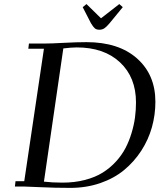

<svg xmlns="http://www.w3.org/2000/svg" viewBox="-20 -916 783 943"><path d="M53.2 0 56.2 -25.9H99.1L195.8 -676.8H119.1L122.1 -702.1H196.8Q231 -702.1 293.7 -705.6Q356.4 -709 404.8 -709Q563 -709 653.1 -628.9Q743.2 -548.8 743.2 -416Q743.2 -352.1 726.1 -291Q709 -230 674.1 -176Q639.2 -122.1 590.1 -81.3Q541 -40.5 472.7 -16.8Q404.3 6.8 325.2 6.8Q252 6.8 179 3.4Q106 0 95.2 0ZM195.8 -23.9Q236.3 -19 287.1 -19Q346.7 -19 397.2 -32.2Q447.8 -45.4 484.1 -68.1Q520.5 -90.8 549.3 -122.3Q578.1 -153.8 596.2 -188.5Q614.3 -223.1 626.2 -262.9Q638.2 -302.7 643.1 -339.4Q647.9 -376 647.9 -413.1Q647.9 -536.1 569.6 -609.6Q491.2 -683.1 356.9 -683.1Q331.1 -683.1 291 -678.2ZM386.2 -880.9 404.8 -896 476.1 -826.2 565.9 -896 583 -880.9 518.1 -801.8Q502.9 -783.7 492.4 -776.9Q481.9 -770 467.8 -770Q454.1 -770 446 -776.6Q438 -783.2 426.8 -801.8Z"/></svg>

Font: Dehuti Alt
Style: Bold-Italic
Weight: 700
Version: Version 1.2